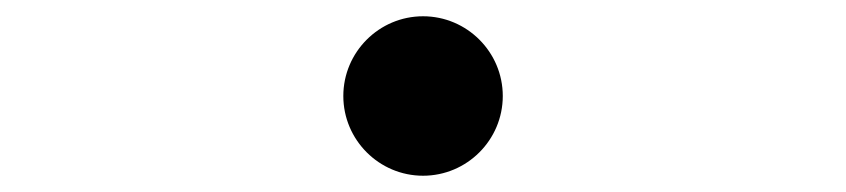

<svg xmlns="http://www.w3.org/2000/svg" viewBox="-20 -498 1040 236"><path d="M500 -282C554 -282 598 -326 598 -380C598 -434 554 -478 500 -478C446 -478 402 -434 402 -380C402 -326 446 -282 500 -282Z"/></svg>

Font: Noto Serif KR Medium
Style: Regular
Weight: 500
Designer: Ryoko NISHIZUKA 西塚涼子 (kana & ideographs); Frank Grießhammer (Latin, Greek & Cyrillic); Wenlong ZHANG 张文龙 (bopomofo); San
Foundry: Adobe
Version: Version 2.001;hotconv 1.1.0;makeotfexe 2.6.0